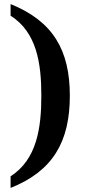

<svg xmlns="http://www.w3.org/2000/svg" viewBox="-20 -788 420 943"><path d="M32 78V135C240 52 323 -92 323 -318C323 -542 240 -684 32 -768V-711C161 -629 183 -476 183 -318C183 -159 161 -5 32 78Z"/></svg>

Font: Noto Serif Lao SemiBold
Style: Regular
Weight: 600
Designer: Monotype Design Team
Foundry: Monotype Imaging Inc.
Version: Version 2.003